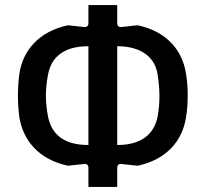

<svg xmlns="http://www.w3.org/2000/svg" viewBox="-20 -730 814 760"><path d="M330 -66V10H444V-66C444 -76 450 -82 460 -81L525 -74C642 -99 702 -175 716 -264C721 -292 723 -321 723 -352C723 -383 721 -412 716 -440C702 -529 642 -605 525 -630L460 -623C450 -622 444 -628 444 -638V-710H330V-638C330 -628 324 -622 314 -623L249 -630C132 -605 71 -529 57 -440C53 -412 51 -383 51 -352C51 -321 53 -292 57 -264C72 -175 132 -99 249 -74L314 -81C324 -82 330 -76 330 -66ZM330 -547V-156C226 -156 183 -204 170 -269C159 -326 159 -377 170 -434C182 -501 229 -547 330 -547ZM444 -156V-547C544 -547 595 -499 604 -434C613 -376 614 -325 604 -269C591 -203 544 -156 444 -156Z"/></svg>

Font: Finlandica Medium
Style: Regular
Weight: 500
Designer: Niklas Ekholm, Juho Hiilivirta, Jaakko Suomalainen
Foundry: Helsinki Type Studio
Version: Version 2.000;Glyphs 3.2 (3202)